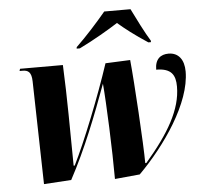

<svg xmlns="http://www.w3.org/2000/svg" viewBox="-54 -822 934 888"><g transform="rotate(-5 413.0 -378.0)"><path d="M321 -613 320 -606H335C399 -637 476 -682 516 -708C547 -681 593 -645 653 -606H665V-613C643 -647 603 -727 584 -766H462C422 -718 369 -659 321 -613ZM444 10 560 -1C683 -124 813 -311 813 -457C813 -512 787 -546 741 -546C705 -546 678 -527 678 -477C749 -477 767 -444 767 -391C767 -285 705 -179 595 -51H590C590 -136 572 -433 562 -532L447 -527C398 -378 316 -172 264 -68H259C257 -228 257 -386 250 -536H51L48 -526H62C88 -526 103 -516 104 -473L115 5L242 -3C316 -140 374 -290 427 -434C435 -344 444 -122 444 10Z"/></g></svg>

Font: Noto Serif Display SemiCondensed ExtraBold
Style: Italic
Weight: 800
Width: 4
Italic angle: -12°
Designer: Monotype Design Team
Foundry: Monotype Imaging Inc.
Version: Version 2.009